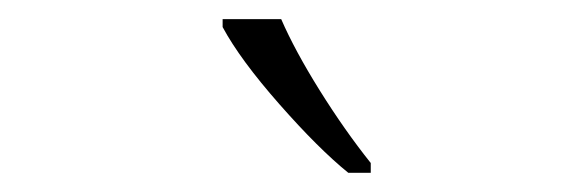

<svg xmlns="http://www.w3.org/2000/svg" viewBox="-20 -786 590 200"><path d="M211.9 -766.1H272.9Q287.1 -733.4 313 -691.9Q338.9 -650.4 366.2 -616.2V-606H342.8Q312 -630.9 271 -677.5Q230 -724.1 211.9 -757.8Z"/></svg>

Font: Open Sans Hebrew Condensed Light
Style: Regular
Weight: 300
Width: 3
Foundry: Ascender Corporation, Yanek Iontef
Version: Version 2.001;PS 002.001;hotconv 1.0.70;makeotf.lib2.5.58329